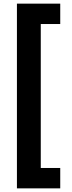

<svg xmlns="http://www.w3.org/2000/svg" viewBox="-20 -819 394 1055"><path d="M311 216V104H204V-687H311V-799H73V216Z"/></svg>

Font: Noto Sans Sinhala UI ExtraCondensed ExtraBold
Style: Regular
Weight: 800
Width: 2
Designer: Jelle Bosma - Monotype Design Team
Foundry: Monotype Imaging Inc.
Version: Version 2.006